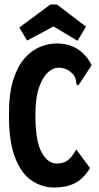

<svg xmlns="http://www.w3.org/2000/svg" viewBox="-20 -826 440 857"><path d="M222 11Q168 11 122 -19.5Q76 -50 48 -120.5Q20 -191 20 -308Q19 -405 38.5 -467.5Q58 -530 90 -566Q122 -602 159.5 -617Q197 -632 232 -632Q289 -632 328 -606Q367 -580 389 -535L334 -451L329 -444L322 -449Q320 -456 319 -466Q318 -476 310 -490Q294 -509 277 -516.5Q260 -524 241 -524Q218 -524 194.5 -503.5Q171 -483 154.5 -436.5Q138 -390 138 -311Q138 -197 165.5 -146.5Q193 -96 234 -96Q263 -96 283 -111Q303 -126 320 -159L382 -76Q352 -27 313.5 -8Q275 11 222 11ZM101 -645 66 -703 205 -806H234L364 -707L326 -644L219 -708Z"/></svg>

Font: Inconsolata Condensed Black
Style: Regular
Weight: 900
Width: 3
Monospace: yes
Designer: Raph Levien, Cyreal, Brenton Simpson
Foundry: Raph Levien, Cyreal, Google
Version: Version 3.001; ttfautohint (v1.8.2.53-6de2)